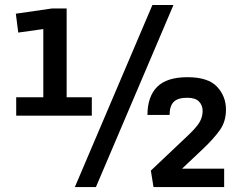

<svg xmlns="http://www.w3.org/2000/svg" viewBox="-20 -755 976 775"><path d="M45.4 -362.3H154.8V-637.7L53.7 -623.5L43.9 -699.7L189 -720.7H249V-362.3H350.6V-288.1H45.4ZM595.2 -734.9H680.2L367.2 0H282.2ZM599.6 0 588.9 -66.4 740.7 -210Q773.9 -241.7 785.9 -262.5Q797.9 -283.2 797.9 -307.1Q797.9 -330.1 783.2 -345.2Q768.6 -360.4 735.8 -360.4Q697.8 -360.4 681.2 -343.8Q664.6 -327.1 664.6 -291H575.2Q575.2 -364.7 614 -404.1Q652.8 -443.4 736.8 -443.4Q820.3 -443.4 856.2 -404.8Q892.1 -366.2 892.1 -313Q892.1 -265.1 868.2 -231Q844.2 -196.8 802.2 -156.7L714.8 -74.2H884.8V0Z"/></svg>

Font: Monda
Style: Bold
Weight: 700
Designer: Vernon Adams
Foundry: Vernon Adams
Version: Version 2.100; ttfautohint (v1.8.3)